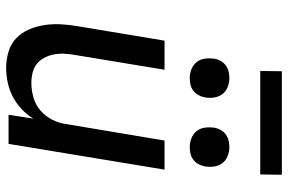

<svg xmlns="http://www.w3.org/2000/svg" viewBox="-180 -772 959 640"><g transform="rotate(90 300.0 -451.5)"><path d="M206 8Q178 8 151.5 0Q125 -8 106.5 -26Q88 -44 77.5 -68.5Q67 -93 63 -120Q59 -147 60.5 -175Q62 -203 67 -231L115 -520H212L162 -217Q159 -200 158.5 -182.5Q158 -165 161.5 -148.5Q165 -132 173 -117.5Q181 -103 193.5 -93.5Q206 -84 222.5 -80Q239 -76 256 -76Q280 -76 304.5 -83Q329 -90 348 -106.5Q367 -123 378.5 -145.5Q390 -168 393 -192L448 -520H545L459 0H362L375 -83Q362 -61 342.5 -43Q323 -25 300.5 -13.5Q278 -2 253.5 3Q229 8 206 8ZM470 -604Q454 -604 439.5 -610Q425 -616 416 -627.5Q407 -639 405 -654.5Q403 -670 405 -686Q407 -697 412.5 -707Q418 -717 427.5 -724Q437 -731 448 -733.5Q459 -736 470 -736Q486 -736 500.5 -730Q515 -724 523.5 -712.5Q532 -701 534.5 -685.5Q537 -670 534 -654Q532 -643 526.5 -633Q521 -623 512 -616Q503 -609 492 -606.5Q481 -604 470 -604ZM240 -604Q224 -604 209.5 -610Q195 -616 186 -627.5Q177 -639 175 -654.5Q173 -670 175 -686Q177 -697 182.5 -707Q188 -717 197.5 -724Q207 -731 218 -733.5Q229 -736 240 -736Q256 -736 270.5 -730Q285 -724 293.5 -712.5Q302 -701 304.5 -685.5Q307 -670 304 -654Q302 -643 296.5 -633Q291 -623 282 -616Q273 -609 262 -606.5Q251 -604 240 -604ZM561 -839H216L217 -911H562Z"/></g></svg>

Font: Iosevka Custom Medium Oblique
Style: Regular
Weight: 500
Italic angle: -9°
Designer: Belleve Invis
Foundry: Belleve Invis
Version: Version 27.0.1